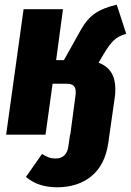

<svg xmlns="http://www.w3.org/2000/svg" viewBox="-20 -571 555 814"><path d="M469 -194Q469 -173 467 -161L444 0L439 36Q425 129 367.5 176Q310 223 222 223Q141 223 90 179L158 82Q175 92 187 96.5Q199 101 216 101Q239 101 253 87.5Q267 74 270 48L277 0H278L300 -166Q301 -171 301 -181Q301 -199 292 -207.5Q283 -216 263 -216H203L173 0H6L80 -532H247L218 -316H251L322 -443Q348 -490 382.5 -514Q417 -538 475 -551L515 -428Q481 -418 462.5 -400Q444 -382 422 -346L398 -305Q469 -279 469 -194Z"/></svg>

Font: Fira Sans Condensed ExtraBold
Style: Italic
Weight: 800
Width: 3
Italic angle: -8°
Designer: bBox Type GmbH & Carrois Corporate GbR & Edenspiekermann AG
Foundry: bBox Type GmbH & Carrois Corporate GbR & Edenspiekermann AG
Version: Version 4.301